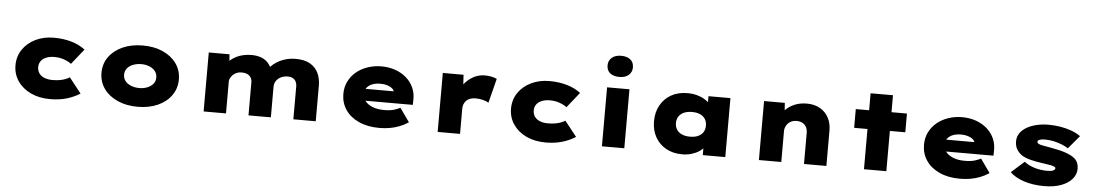

<svg xmlns="http://www.w3.org/2000/svg" viewBox="-40 -1277 9884 1735"><g transform="rotate(5 4902.5 -410.0)"><path d="M432 10Q332 10 256 -26Q180 -62 137 -125Q94 -188 94 -268Q94 -349 136.5 -411.5Q179 -474 252.5 -510Q326 -546 419 -546Q505 -546 577.5 -525Q650 -504 703 -463L592 -324Q574 -338 550 -349Q526 -360 499 -366.5Q472 -373 440 -373Q396 -373 364.5 -360Q333 -347 316.5 -324Q300 -301 300 -269Q300 -238 316 -214Q332 -190 363.5 -177Q395 -164 438 -164Q477 -164 506 -169.5Q535 -175 556.5 -183.5Q578 -192 593 -202L702 -64Q649 -30 582 -10Q515 10 432 10Z M1226 10Q1123 10 1043.5 -25.5Q964 -61 919 -124Q874 -187 874 -268Q874 -350 919 -412.5Q964 -475 1043.5 -510.5Q1123 -546 1226 -546Q1329 -546 1408 -510.5Q1487 -475 1531.5 -412.5Q1576 -350 1576 -268Q1576 -187 1531.5 -124Q1487 -61 1408 -25.5Q1329 10 1226 10ZM1227 -160Q1266 -160 1299.5 -173.5Q1333 -187 1352.5 -211.5Q1372 -236 1371 -268Q1372 -301 1352.5 -325.5Q1333 -350 1299.5 -363.5Q1266 -377 1227 -377Q1186 -377 1151.5 -363.5Q1117 -350 1098 -325.5Q1079 -301 1079 -268Q1079 -236 1098 -211.5Q1117 -187 1151.5 -173.5Q1186 -160 1227 -160Z M1824 0V-535H2012L2020 -425L1984 -446Q2005 -469 2029 -487.5Q2053 -506 2080.5 -519Q2108 -532 2141 -539Q2174 -546 2212 -546Q2254 -546 2290.5 -535Q2327 -524 2356.5 -495.5Q2386 -467 2403 -415L2359 -418L2368 -432Q2388 -457 2413.5 -478Q2439 -499 2469.5 -514Q2500 -529 2535.5 -537.5Q2571 -546 2611 -546Q2693 -546 2743.5 -516.5Q2794 -487 2817.5 -436.5Q2841 -386 2841 -324V0H2638V-300Q2638 -323 2629 -341Q2620 -359 2601.5 -370Q2583 -381 2555 -381Q2529 -381 2507 -373.5Q2485 -366 2468.5 -352Q2452 -338 2443 -319.5Q2434 -301 2434 -280V0H2231V-300Q2231 -323 2220.5 -341.5Q2210 -360 2189 -370.5Q2168 -381 2133 -381Q2109 -381 2089.5 -372Q2070 -363 2056 -349Q2042 -335 2034.5 -320Q2027 -305 2027 -292V0Z M3418 10Q3311 10 3232 -26Q3153 -62 3110.5 -125Q3068 -188 3068 -268Q3068 -331 3093.5 -382Q3119 -433 3163 -469.5Q3207 -506 3266 -526Q3325 -546 3390 -546Q3459 -546 3516.5 -525.5Q3574 -505 3616.5 -468Q3659 -431 3682 -380Q3705 -329 3703 -268L3702 -224H3193L3170 -331H3541L3522 -301V-319Q3520 -340 3503 -355.5Q3486 -371 3458 -380Q3430 -389 3394 -389Q3355 -389 3323 -377.5Q3291 -366 3272 -342.5Q3253 -319 3253 -284Q3253 -248 3276 -219Q3299 -190 3342.5 -172.5Q3386 -155 3448 -155Q3505 -155 3539.5 -166.5Q3574 -178 3593 -188L3681 -64Q3640 -37 3597.5 -21Q3555 -5 3511 2.5Q3467 10 3418 10Z M3947 0V-535H4135L4147 -340L4089 -347Q4105 -403 4140 -448Q4175 -493 4223.5 -519.5Q4272 -546 4327 -546Q4358 -546 4386 -540.5Q4414 -535 4437 -524L4381 -303Q4364 -315 4331 -323.5Q4298 -332 4264 -332Q4235 -332 4213 -324Q4191 -316 4177 -301Q4163 -286 4156.5 -267.5Q4150 -249 4150 -229V0Z M4927 10Q4827 10 4751 -26Q4675 -62 4632 -125Q4589 -188 4589 -268Q4589 -349 4631.5 -411.5Q4674 -474 4747.5 -510Q4821 -546 4914 -546Q5000 -546 5072.5 -525Q5145 -504 5198 -463L5087 -324Q5069 -338 5045 -349Q5021 -360 4994 -366.5Q4967 -373 4935 -373Q4891 -373 4859.5 -360Q4828 -347 4811.5 -324Q4795 -301 4795 -269Q4795 -238 4811 -214Q4827 -190 4858.5 -177Q4890 -164 4933 -164Q4972 -164 5001 -169.5Q5030 -175 5051.5 -183.5Q5073 -192 5088 -202L5197 -64Q5144 -30 5077 -10Q5010 10 4927 10Z M5437 0V-535H5640V0ZM5539 -638Q5485 -638 5454.5 -663Q5424 -688 5424 -734Q5424 -776 5455 -803Q5486 -830 5539 -830Q5593 -830 5623.5 -805Q5654 -780 5654 -734Q5654 -692 5623.5 -665Q5593 -638 5539 -638Z M6166 9Q6081 9 6018 -26.5Q5955 -62 5920.5 -124Q5886 -186 5886 -267Q5886 -349 5921 -412Q5956 -475 6018.5 -510.5Q6081 -546 6166 -546Q6214 -546 6253.5 -535Q6293 -524 6323 -505.5Q6353 -487 6373.5 -465Q6394 -443 6403 -422L6357 -417V-535H6556V0H6352V-144L6395 -130Q6389 -104 6369 -79Q6349 -54 6319.5 -34.5Q6290 -15 6251 -3Q6212 9 6166 9ZM6222 -156Q6265 -156 6295 -169.5Q6325 -183 6341 -208Q6357 -233 6357 -267Q6357 -303 6341 -328Q6325 -353 6295 -366.5Q6265 -380 6222 -380Q6179 -380 6148.5 -366.5Q6118 -353 6101.5 -328Q6085 -303 6085 -267Q6085 -233 6101.5 -208Q6118 -183 6148.5 -169.5Q6179 -156 6222 -156Z M6861 0V-535H7049L7059 -401L7011 -388Q7021 -432 7053.5 -467.5Q7086 -503 7136 -524.5Q7186 -546 7248 -546Q7319 -546 7369 -517Q7419 -488 7446 -437.5Q7473 -387 7473 -321V0H7270V-281Q7270 -312 7258 -334.5Q7246 -357 7224 -369Q7202 -381 7170 -382Q7144 -382 7124 -373Q7104 -364 7091 -349Q7078 -334 7071 -317Q7064 -300 7064 -284V0H6963Q6916 0 6890.5 0Q6865 0 6861 0Z M7814 0V-689H8017V0ZM7693 -365V-535H8157V-365Z M8685 10Q8578 10 8499 -26Q8420 -62 8377.5 -125Q8335 -188 8335 -268Q8335 -331 8360.5 -382Q8386 -433 8430 -469.5Q8474 -506 8533 -526Q8592 -546 8657 -546Q8726 -546 8783.5 -525.5Q8841 -505 8883.5 -468Q8926 -431 8949 -380Q8972 -329 8970 -268L8969 -224H8460L8437 -331H8808L8789 -301V-319Q8787 -340 8770 -355.5Q8753 -371 8725 -380Q8697 -389 8661 -389Q8622 -389 8590 -377.5Q8558 -366 8539 -342.5Q8520 -319 8520 -284Q8520 -248 8543 -219Q8566 -190 8609.5 -172.5Q8653 -155 8715 -155Q8772 -155 8806.5 -166.5Q8841 -178 8860 -188L8948 -64Q8907 -37 8864.5 -21Q8822 -5 8778 2.5Q8734 10 8685 10Z M9448 10Q9346 10 9265.5 -16.5Q9185 -43 9138 -89L9256 -194Q9291 -165 9346 -147.5Q9401 -130 9464 -130Q9479 -130 9492.5 -131.5Q9506 -133 9515.5 -137Q9525 -141 9530.5 -146Q9536 -151 9536 -159Q9536 -170 9518 -176Q9501 -183 9470.5 -187Q9440 -191 9410 -196Q9349 -205 9304.5 -216.5Q9260 -228 9227 -248Q9197 -269 9179 -299Q9161 -329 9161 -371Q9161 -413 9183.5 -445.5Q9206 -478 9245.5 -500.5Q9285 -523 9335.5 -534.5Q9386 -546 9440 -546Q9495 -546 9547.5 -537.5Q9600 -529 9647.5 -512Q9695 -495 9733 -468L9633 -349Q9610 -364 9576.5 -378Q9543 -392 9502.5 -401Q9462 -410 9420 -410Q9405 -410 9393.5 -408.5Q9382 -407 9372.5 -403.5Q9363 -400 9358.5 -395.5Q9354 -391 9354 -385Q9354 -380 9357 -374.5Q9360 -369 9368 -365Q9382 -358 9412.5 -353Q9443 -348 9485 -340Q9566 -326 9617.5 -307.5Q9669 -289 9697 -266Q9719 -247 9728 -224Q9737 -201 9737 -173Q9737 -120 9701 -78.5Q9665 -37 9601 -13.5Q9537 10 9448 10Z"/></g></svg>

Font: Lexend Mega Black
Style: Regular
Weight: 900
Version: Version 1.007